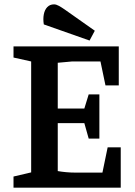

<svg xmlns="http://www.w3.org/2000/svg" viewBox="-20 -861 618 881"><path d="M42 0V-51L123 -70V-579L42 -597V-648H525V-469H464L441 -579H311L245 -573V-363H367L387 -428H436V-225H387L367 -296H245V-76Q262 -73 283 -71Q304 -69 326 -69H450L474 -185H534V0ZM391 -675 181 -749Q177 -774 181 -795Q185 -816 197 -828.5Q209 -841 228 -841Q238 -841 250.5 -834Q263 -827 276 -818L415 -720Z"/></svg>

Font: Faustina Light SemiBold
Style: Regular
Weight: 600
Version: Version 1.200